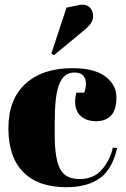

<svg xmlns="http://www.w3.org/2000/svg" viewBox="-20 -770 523 800"><path d="M290 -468C322 -468 338 -452 338 -420C338 -420 338 -420 338 -420C338 -409 336 -397 331 -384C331 -384 298 -384 298 -384C298 -384 298 -384 298 -384C295 -372 293 -360 293 -348C293 -348 293 -348 293 -348C293 -321 301 -300 317 -286C333 -272 354 -265 381 -265C407 -265 428 -273 443 -289C458 -305 465 -330 465 -365C465 -400 449 -429 418 -452C387 -475 341 -486 282 -486C282 -486 282 -486 282 -486C198 -486 133 -464 86 -421C39 -378 15 -316 15 -236C15 -155 36 -94 77 -53C118 -11 178 10 255 10C255 10 255 10 255 10C316 10 363 -3 398 -29C398 -29 398 -29 398 -29C432 -54 455 -96 468 -153C468 -153 450 -155 450 -155C450 -155 450 -155 450 -155C443 -121 428 -91 405 -64C382 -37 350 -24 311 -24C272 -24 245 -38 230 -67C215 -96 208 -143 208 -209C208 -209 208 -261 208 -261C208 -261 208 -261 208 -261C208 -335 214 -388 227 -420C240 -452 261 -468 290 -468C290 -468 290 -468 290 -468ZM205 -540C205 -540 339 -651 339 -651C339 -651 339 -651 339 -651C358 -668 368 -685 368 -702C368 -718 363 -731 352 -741C341 -750 325 -753 304 -748C304 -748 257 -738 257 -738C257 -738 194 -547 194 -547C194 -547 205 -540 205 -540Z"/></svg>

Font: Abril Fatface Utterance
Style: Regular
Weight: 500
Designer: Veronika Burian, Jos Scaglione
Foundry: TypeTogether
Version: ""